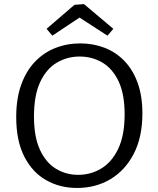

<svg xmlns="http://www.w3.org/2000/svg" viewBox="-20 -922 785 951"><path d="M361.7 9Q275.7 9 207.5 -30.2Q139.3 -69.3 99.8 -147.5Q60.3 -225.7 60.3 -342Q60.3 -433.3 84.8 -501.8Q109.3 -570.3 153 -616Q196.7 -661.7 254.2 -684.3Q311.7 -707 378 -707Q442.3 -707 498.2 -685.3Q554 -663.7 595.8 -620.5Q637.7 -577.3 661.5 -512.3Q685.3 -447.3 685.3 -360.7Q685.3 -243.3 642.8 -160.8Q600.3 -78.3 527.3 -34.7Q454.3 9 361.7 9ZM367.3 -56Q429.3 -56 481.5 -87.3Q533.7 -118.7 565.5 -185Q597.3 -251.3 597.3 -356Q597.3 -455.7 567.5 -518.8Q537.7 -582 487.3 -612Q437 -642 374.3 -642Q313 -642 261.3 -611.5Q209.7 -581 179 -515.7Q148.3 -450.3 148.3 -345Q148.3 -244.7 177.5 -181Q206.7 -117.3 256.3 -86.7Q306 -56 367.3 -56ZM239 -745.3 210.7 -779.3 348.7 -898 396 -901.7 541.3 -779.3 512.3 -745.3 346.7 -852.7 399.7 -852Z"/></svg>

Font: Bitter Thin
Style: Regular
Weight: 100
Designer: Sol Matas, and Bitter project Authors
Foundry: Sol Matas
Version: Version 2.002